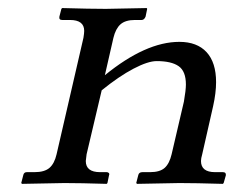

<svg xmlns="http://www.w3.org/2000/svg" viewBox="-20 -451 583 472"><path d="M192.9 -71.8Q190.9 -58.1 190.9 -55.2Q190.9 -27.8 226.1 -27.8H242.2Q245.6 -27.8 247.6 -25.6Q249.5 -23.4 248 -20L244.1 -1L242.2 1Q177.2 -1 138.2 -1L34.2 1L32.2 -1L37.1 -20Q38.6 -27.8 45.9 -27.8H64.9Q89.4 -27.8 101.6 -38.3Q113.8 -48.8 119.1 -71.8L185.1 -357.9Q187 -369.6 187 -375Q187 -401.9 151.9 -401.9H132.8Q124.5 -401.9 126 -410.2L130.9 -429.2L132.8 -431.2Q201.2 -429.2 240.2 -429.2L340.8 -431.2L341.8 -429.2L337.9 -410.2Q334.5 -401.9 328.1 -401.9H312Q288.1 -401.9 276.1 -391.1Q264.2 -380.4 258.8 -357.9L237.8 -266.1Q338.4 -348.1 420.9 -348.1Q464.4 -348.1 487.8 -322.8Q511.2 -297.4 511.2 -249Q511.2 -222.7 503.9 -189.9L477.1 -71.8Q474.1 -61.5 474.1 -55.2Q474.1 -27.8 508.8 -27.8H527.8Q535.2 -27.8 535.2 -22V-20L529.8 -1L527.8 1Q460 -1 420.9 -1L316.9 1L314.9 -1L319.8 -20Q321.3 -27.8 330.1 -27.8H349.1Q373 -27.8 384.8 -38.3Q396.5 -48.8 401.9 -71.8L432.1 -201.2Q437 -229.5 437 -243.2Q437 -275.9 419.2 -288.3Q401.4 -300.8 365.2 -300.8Q343.8 -300.8 308.3 -282.2Q272.9 -263.7 230 -229Z"/></svg>

Font: Common Serif SemiBold
Style: Italic
Weight: 600
Italic angle: -12°
Designer: Philipp H. Poll, Khaled Hosny
Foundry: Stefan Peev, Context Ltd.
Version: Version 1.026